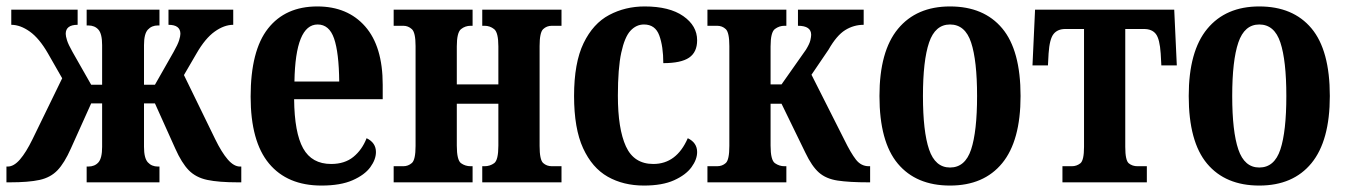

<svg xmlns="http://www.w3.org/2000/svg" viewBox="-20 -566 4177 596"><path d="M0 0V-49H4Q23 -49 42 -71Q61 -93 81 -134L173 -323L129 -400Q102 -447 72.5 -468Q43 -489 15 -489V-536H221V-489Q184 -489 184 -461Q184 -454 188 -441Q192 -428 205 -405L263 -303H297V-426Q297 -461 285.5 -474Q274 -487 254 -487H249V-536H475V-487H470Q451 -487 439 -474Q427 -461 427 -426V-303H461L519 -405Q532 -428 536 -441Q540 -454 540 -461Q540 -489 503 -489V-536H704V-489Q676 -489 646.5 -468Q617 -447 590 -400L551 -333L648 -134Q668 -93 687 -71Q706 -49 725 -49H729V0H719Q659 0 623.5 -7.5Q588 -15 566 -37.5Q544 -60 524 -105L461 -245H427V-110Q427 -75 439 -62Q451 -49 470 -49H475V0H249V-49H254Q274 -49 285.5 -62Q297 -75 297 -110V-245H263L200 -105Q180 -60 158.5 -37.5Q137 -15 103 -7.5Q69 0 10 0Z M978 10Q872 10 815 -58.5Q758 -127 758 -266Q758 -409 812 -477.5Q866 -546 965 -546Q1059 -546 1113.5 -484Q1168 -422 1168 -303V-258H893Q894 -154 921 -105.5Q948 -57 1008 -57Q1050 -57 1077 -79Q1104 -101 1118 -137Q1147 -123 1147 -94Q1147 -71 1129.5 -47Q1112 -23 1074.5 -6.5Q1037 10 978 10ZM1033 -313Q1032 -403 1017 -446.5Q1002 -490 966 -490Q897 -490 894 -313Z M1202 0V-50H1232Q1247 -50 1258.5 -60Q1270 -70 1270 -113V-423Q1270 -465 1258.5 -475.5Q1247 -486 1232 -486H1202V-536H1447V-486H1441Q1424 -486 1411 -475.5Q1398 -465 1398 -422V-304H1527V-422Q1527 -465 1514 -475.5Q1501 -486 1484 -486H1477V-536H1723V-486H1693Q1677 -486 1666 -475.5Q1655 -465 1655 -423V-113Q1655 -70 1666 -60Q1677 -50 1693 -50H1723V0H1477V-50H1484Q1501 -50 1514 -59.5Q1527 -69 1527 -114V-244H1398V-114Q1398 -69 1411 -59.5Q1424 -50 1441 -50H1447V0Z M1979 10Q1915 10 1866.5 -17.5Q1818 -45 1790 -106Q1762 -167 1762 -268Q1762 -371 1791.5 -432Q1821 -493 1871 -519.5Q1921 -546 1981 -546Q2058 -546 2101 -516Q2144 -486 2144 -441Q2144 -404 2119 -387Q2094 -370 2039 -370Q2039 -422 2026.5 -456Q2014 -490 1979 -490Q1955 -490 1937 -470.5Q1919 -451 1908.5 -402.5Q1898 -354 1898 -269Q1898 -166 1923 -111.5Q1948 -57 2008 -57Q2080 -57 2115 -137Q2144 -123 2144 -94Q2144 -71 2126.5 -47Q2109 -23 2072.5 -6.5Q2036 10 1979 10Z M2176 0V-50H2206Q2222 -50 2233 -60Q2244 -70 2244 -113V-423Q2244 -465 2233 -475.5Q2222 -486 2206 -486H2176V-536H2421V-486H2415Q2399 -486 2385.5 -476Q2372 -466 2372 -422V-304H2406L2482 -412Q2493 -430 2495.5 -441Q2498 -452 2498 -458Q2498 -486 2457 -486V-536H2661V-489Q2630 -489 2603.5 -472.5Q2577 -456 2552 -412L2499 -334L2601 -132Q2621 -91 2637 -70.5Q2653 -50 2677 -50H2681V0H2677Q2616 0 2580 -5.5Q2544 -11 2522 -30.5Q2500 -50 2480 -92L2406 -244H2372V-114Q2372 -69 2385.5 -59.5Q2399 -50 2415 -50H2421V0Z M2929 10Q2824 10 2767 -58Q2710 -126 2710 -268Q2710 -407 2767.5 -476.5Q2825 -546 2929 -546Q3034 -546 3091 -478Q3148 -410 3148 -268Q3148 -129 3091 -59.5Q3034 10 2929 10ZM2929 -46Q2976 -46 2994.5 -102Q3013 -158 3013 -268Q3013 -378 2994.5 -434Q2976 -490 2929 -490Q2883 -490 2864 -434Q2845 -378 2845 -268Q2845 -158 2864 -102Q2883 -46 2929 -46Z M3278 0V-50H3307Q3322 -50 3333.5 -59Q3345 -68 3345 -110V-476H3287Q3263 -476 3250.5 -460.5Q3238 -445 3235 -400L3233 -363H3185L3193 -536H3625L3633 -363H3585L3583 -400Q3580 -445 3568 -460.5Q3556 -476 3531 -476H3473V-110Q3473 -68 3484 -59Q3495 -50 3511 -50H3540V0Z M3889 10Q3784 10 3727 -58Q3670 -126 3670 -268Q3670 -407 3727.5 -476.5Q3785 -546 3889 -546Q3994 -546 4051 -478Q4108 -410 4108 -268Q4108 -129 4051 -59.5Q3994 10 3889 10ZM3889 -46Q3936 -46 3954.5 -102Q3973 -158 3973 -268Q3973 -378 3954.5 -434Q3936 -490 3889 -490Q3843 -490 3824 -434Q3805 -378 3805 -268Q3805 -158 3824 -102Q3843 -46 3889 -46Z"/></svg>

Font: Noto Serif ExtraCondensed
Style: Bold
Weight: 700
Width: 2
Designer: Monotype Design Team
Foundry: Monotype Imaging Inc.
Version: Version 2.014; ttfautohint (v1.8.4.7-5d5b)